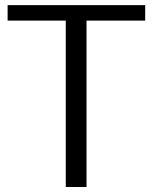

<svg xmlns="http://www.w3.org/2000/svg" viewBox="-20 -731 598 751"><path d="M237.3 0.5V-650.4H9.8V-710.9H547.9V-650.4H318.4V0.5Z"/></svg>

Font: Comme Light
Style: Regular
Weight: 300
Version: Version 1.000;gftools[0.9.27]